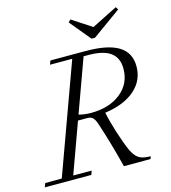

<svg xmlns="http://www.w3.org/2000/svg" viewBox="-139 -951 936 1051"><g transform="rotate(-15 329.0 -426.0)"><path d="M441.9 -720.2 344.2 -838.4 357.4 -851.6 468.8 -778.8 614.7 -852.1 624 -836.9 461.9 -720.2ZM-15.6 0 -7.3 -22.5H86.4L311.5 -641.1H185.5L193.8 -663.1H393.6Q519 -663.1 579.8 -625.5Q640.6 -587.9 640.6 -510.7Q640.6 -430.2 579.6 -377.2Q518.6 -324.2 409.7 -309.1Q419.9 -258.8 440.9 -192.6Q461.9 -126.5 481 -83Q498 -45.4 520.3 -30Q542.5 -14.6 588.4 -14.6L583.5 0H432.6Q396 -144.5 356.9 -261.2Q349.1 -284.7 338.4 -295.4Q327.6 -306.2 309.1 -306.2H254.4L151.4 -22.5H255.9L248 0ZM402.3 -638.2H375L265.6 -336.9Q297.9 -328.1 334 -328.1Q439 -328.1 503.7 -380.1Q568.4 -432.1 568.4 -517.1Q568.4 -578.1 527.6 -608.2Q486.8 -638.2 402.3 -638.2Z"/></g></svg>

Font: Elstob Light
Style: Italic
Weight: 300
Italic angle: -20°
Designer: Peter S. Baker
Version: Version 1.015